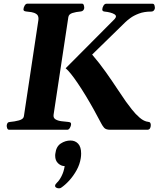

<svg xmlns="http://www.w3.org/2000/svg" viewBox="-20 -713 871 1055"><path d="M30.3 0Q22 0 19 -9.8Q16.1 -19.5 17.1 -24.9Q18.1 -32.7 22 -37.6Q25.9 -42.5 35.6 -43Q59.6 -44.9 84.2 -51.5Q108.9 -58.1 111.3 -74.2L190.9 -602.5Q191.4 -605.5 191.4 -610.8Q191.4 -627.9 180.2 -635.7Q168.9 -643.6 153.3 -646.2Q137.7 -648.9 124 -649.9Q108.9 -651.4 108.9 -660.6Q108.9 -670.9 115.2 -681.9Q121.6 -692.9 130.4 -692.9H430.2Q438.5 -692.9 440.9 -683.1Q443.4 -673.3 442.9 -668Q439.5 -651.4 423.3 -649.9Q398.4 -647.9 378.2 -641.6Q357.9 -635.3 355.5 -618.7L274.4 -82.5Q272 -64.9 285.2 -57.1Q298.3 -49.3 318.1 -46.9Q337.9 -44.4 355 -43Q363.3 -42 366.9 -39.8Q370.6 -37.6 370.6 -30.8Q370.6 -21.5 364.3 -10.7Q357.9 0 350.1 0ZM585.4 0Q561 0 551.5 -11.7Q542 -23.4 536.6 -34.2Q516.1 -73.7 494.1 -113Q472.2 -152.3 450.2 -188.5Q428.2 -224.6 407.7 -254.9Q387.2 -285.2 370.1 -306.6Q353 -328.1 340.8 -337.9L609.9 -608.4Q617.2 -616.7 617.2 -622.6Q617.2 -629.4 608.6 -634.8Q600.1 -640.1 585.7 -644Q571.3 -647.9 554.2 -649.4Q542 -650.9 542 -660.6Q542 -670.4 548.3 -681.4Q554.7 -692.4 563.5 -692.4H818.4Q826.7 -692.4 829.1 -682.6Q831.5 -672.9 831.1 -667.5Q827.1 -649.4 811 -649.4Q772 -649.4 743.2 -638.4Q714.4 -627.4 695.8 -613.5Q677.2 -599.6 668.9 -591.3L486.3 -413.1Q525.9 -367.2 561.8 -316.4Q597.7 -265.6 626.2 -222.2Q654.8 -178.7 671.9 -154.8Q684.6 -137.2 704.6 -111.6Q724.6 -85.9 748 -65.9Q771.5 -45.9 794.4 -43.5Q802.7 -43 805.7 -37.8Q808.6 -32.7 808.6 -25.9Q808.6 -13.7 803.7 -6.8Q798.8 0 789.6 0ZM367.4 59.1Q393.1 59.1 409.4 76.6Q425.8 94.2 425.8 130.4Q425.8 143.6 423.8 155.9Q418.5 190.4 400.9 222.2Q383.3 253.9 360.4 279.1Q337.4 304.2 315.4 318.8Q311 321.8 303.7 321.8Q296 321.8 289.3 318.2Q282.7 314.6 282.7 308Q282.7 300.3 293 290.5Q305.7 279.3 318.1 254.9Q330.6 230.5 335.4 199.7Q315.9 199.7 299.5 184.6Q283.2 169.4 283.2 142.7Q283.2 139.5 283.4 136.5Q283.7 133.6 284.2 130.4Q288.6 92.3 313.7 75.7Q338.9 59.1 367.4 59.1Z"/></svg>

Font: Gelasio
Style: Italic
Weight: 400
Italic angle: -8.5°
Designer: Eben Sorkin
Foundry: Eben Sorkin
Version: Version 1.008